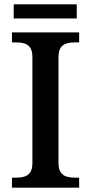

<svg xmlns="http://www.w3.org/2000/svg" viewBox="-20 -863 418 883"><path d="M35 0V-46H55Q76 -46 92.5 -51Q109 -56 119 -70.5Q129 -85 129 -113V-600Q129 -629 119 -643.5Q109 -658 92.5 -663Q76 -668 55 -668H35V-714H344V-668H323Q303 -668 286 -663Q269 -658 259 -643.5Q249 -629 249 -600V-113Q249 -86 259 -71Q269 -56 286 -51Q303 -46 323 -46H344V0ZM43 -778V-843H333V-778Z"/></svg>

Font: Noto Rashi Hebrew Medium
Style: Regular
Weight: 500
Version: Version 1.006